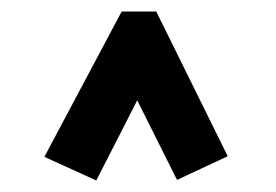

<svg xmlns="http://www.w3.org/2000/svg" viewBox="-20 -644 478 333"><path d="M147 -331 57 -372 191 -624H251L375 -373L287 -332L218 -470Z"/></svg>

Font: Inconsolata SemiCondensed ExtraBold
Style: Regular
Weight: 800
Width: 4
Monospace: yes
Designer: Raph Levien, Cyreal, Brenton Simpson
Foundry: Raph Levien, Cyreal, Google
Version: Version 3.100; ttfautohint (v1.8.4.7-5d5b)